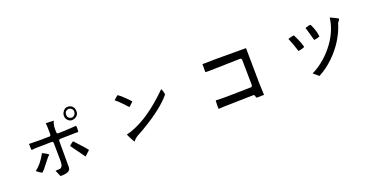

<svg xmlns="http://www.w3.org/2000/svg" viewBox="-20 -1265 3720 1890"><g transform="rotate(-20 1840.0 -320.5)"><path d="M748 -549Q744 -512 706 -496Q666 -480 637 -507Q634 -510 631 -514Q609 -541 619 -578Q621 -585 624 -590Q645 -631 687 -629Q725 -626 742 -591Q750 -572 748 -549ZM646 -587Q630 -542 659 -522Q684 -506 707 -523Q718 -531 723 -544Q735 -577 709 -597Q683 -616 656 -596Q650 -592 646 -587ZM733 -157 680 -108 572 -258Q596 -281 613 -290L619 -288L708 -190Q722 -174 733 -159ZM696 -361Q683 -360 548 -358Q521 -358 499 -357L489 -346V-65Q489 -9 382 -12Q373 -34 354 -78L399 -80H400Q434 -88 433 -148V-176L431 -346L420 -357L245 -354Q222 -352 202 -350Q199 -365 199 -418L201 -415Q332 -412 419 -415L428 -428Q428 -523 424 -551L506 -547Q482 -495 492 -420L504 -415Q536 -415 689 -424Q692 -424 695 -424Q701 -408 696 -361ZM351 -249Q350 -247 331 -229Q330 -228 328 -226L251 -129Q239 -115 226 -104Q211 -109 174 -138Q172 -140 170 -141Q238 -192 288 -287Q334 -265 351 -249Z M1298 -460 1253 -418H1252Q1194 -484 1138 -531L1180 -568Q1204 -560 1285 -475Q1293 -466 1298 -460ZM1625 -416Q1532 -300 1302 -164L1225 -121Q1210 -111 1202 -103L1185 -82L1184 -81Q1165 -106 1135 -172Q1332 -220 1555 -428Q1581 -452 1606 -477Q1618 -457 1625 -416Z M2539 -80 2537 -78 2472 -76Q2463 -77 2455 -80Q2456 -101 2442 -111L2128 -104L2073 -101H2071Q2068 -137 2072 -187L2074 -189Q2150 -184 2370 -190Q2415 -192 2449 -192L2458 -207L2454 -480L2444 -492L2109 -484Q2078 -484 2072 -486V-569Q2161 -573 2472 -571Q2502 -571 2527 -571L2529 -567Q2531 -266 2533 -206L2538 -81Z M3247 -431Q3215 -419 3187 -417Q3183 -433 3155 -531Q3150 -545 3147 -557Q3180 -570 3205 -569Q3243 -490 3247 -431ZM3467 -497Q3413 -318 3272 -181Q3199 -110 3115 -66Q3087 -88 3060 -112Q3206 -186 3304 -322Q3391 -443 3406 -572Q3409 -572 3427 -563L3482 -536Q3493 -528 3477 -508Q3473 -503 3467 -497ZM3071 -386Q3048 -374 3005 -367Q2978 -453 2952 -513Q2989 -526 3014 -528Q3060 -438 3071 -386Z"/></g></svg>

Font: cwTeXYen
Style: Medium
Weight: 500
Version: Version 1.17